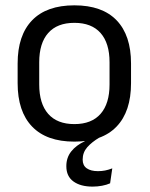

<svg xmlns="http://www.w3.org/2000/svg" viewBox="-20 -521 566 723"><path d="M328.6 181.7Q283.1 181.7 256.4 162.2Q229.8 142.8 229.8 105V104.5Q229.8 72.6 248.1 49.4Q266.4 26.2 298.9 11V2.7L355 -9.8V-3.5Q325.3 14.2 308.3 33.7Q291.3 53.3 291.3 79.8V80.3Q291.3 102.1 306.7 112.8Q322.1 123.5 348.9 123.5Q362.9 123.5 375.8 121Q388.8 118.4 402.8 113L394.6 169.3Q381.8 175.1 364.4 178.4Q347 181.7 328.6 181.7ZM260.1 12.3Q155.2 12.3 100.8 -44.5Q46.4 -101.2 46.4 -207.7V-281.9Q46.4 -388 100.9 -444.5Q155.3 -500.9 260.1 -500.9Q364.9 -500.9 419.1 -444.5Q473.4 -388 473.4 -281.9V-207.7Q473.4 -101.2 419.1 -44.5Q364.9 12.3 260.1 12.3ZM260.1 -53.7Q324.8 -53.7 358.6 -92.2Q392.5 -130.7 392.5 -203V-286.6Q392.5 -358.5 358.7 -396.7Q324.9 -435 260.1 -435Q195.3 -435 161.5 -396.7Q127.7 -358.5 127.7 -286.6V-203Q127.7 -130.7 161.5 -92.2Q195.3 -53.7 260.1 -53.7Z"/></svg>

Font: Anek Latin Medium
Style: Regular
Weight: 500
Designer: Yesha Goshar
Foundry: Ek Type
Version: Version 1.003